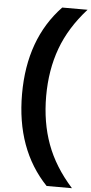

<svg xmlns="http://www.w3.org/2000/svg" viewBox="-66 -845 523 1102"><g transform="rotate(5 196.0 -294.0)"><path d="M60 -294Q60 -612.5 246.5 -808H392.5Q290.5 -694.5 244.8 -569.5Q199 -444.5 199 -294Q199 -143.5 244.8 -18.5Q290.5 106.5 392.5 220H246.5Q60 24.5 60 -294Z"/></g></svg>

Font: Encode Sans Semi Expanded SmBd
Style: Regular
Weight: 600
Width: 6
Designer: Multiple Designers
Foundry: Impallari Type
Version: Version 2.000